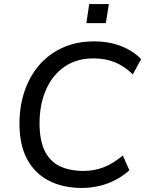

<svg xmlns="http://www.w3.org/2000/svg" viewBox="-20 -918 716 947"><path d="M383 9Q293 9 223.5 -25.5Q154 -60 115 -130.5Q76 -201 76 -308Q76 -394 101 -468Q126 -542 173.5 -597Q221 -652 289.5 -683Q358 -714 444 -714Q517 -714 577.5 -690.5Q638 -667 676 -626L635 -551Q595 -591 547.5 -610.5Q500 -630 441 -630Q357 -630 297.5 -588.5Q238 -547 206.5 -474.5Q175 -402 175 -310Q175 -226 200.5 -174Q226 -122 274.5 -98.5Q323 -75 392 -75Q445 -75 491.5 -93Q538 -111 586 -151L618 -78Q587 -50 549.5 -30.5Q512 -11 470 -1Q428 9 383 9ZM406 -804 420 -898H517L502 -804Z"/></svg>

Font: Nunito Sans 12pt ExtraLight 12pt Medium
Style: Italic
Weight: 500
Italic angle: -9°
Version: Version 3.101;gftools[0.9.27]